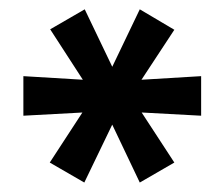

<svg xmlns="http://www.w3.org/2000/svg" viewBox="-20 -725 483 414"><path d="M161.8 -331.4 229.4 -471.6H214.7L281.4 -331.4L355.9 -374.5L267.6 -509.8L251 -484.3L413.7 -475.5V-560.8L251 -551L267.6 -526.5L355.9 -660.8L281.4 -704.9L214.7 -565.7H229.4L162.7 -704.9L88.2 -661.8L176.5 -525.5L193.1 -551L30.4 -560.8V-475.5L193.1 -484.3L175.5 -509.8L87.3 -374.5Z"/></svg>

Font: LL Pando Sans
Style: Bold
Weight: 700
Designer: Joshua Smith
Foundry: Joshua Smith
Version: Version 1.000;Glyphs 3.2.1 (3258)